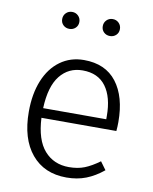

<svg xmlns="http://www.w3.org/2000/svg" viewBox="-84 -806 704 881"><g transform="rotate(10 267.5 -365.5)"><path d="M475 -239H126Q131 -137 174.5 -87.5Q218 -38 289 -38Q330 -38 361.5 -50.5Q393 -63 430 -90L457 -53Q418 -21 377 -5Q336 11 286 11Q182 11 123 -60Q64 -131 64 -257Q64 -340 89.5 -402.5Q115 -465 162.5 -499.5Q210 -534 273 -534Q373 -534 425 -466.5Q477 -399 477 -281Q477 -259 475 -239ZM420 -299Q420 -387 383.5 -436.5Q347 -486 275 -486Q210 -486 170 -436Q130 -386 126 -284H420ZM221 -702Q221 -685 209.5 -674Q198 -663 181 -663Q164 -663 152.5 -674Q141 -685 141 -702Q141 -719 152.5 -730.5Q164 -742 181 -742Q198 -742 209.5 -730.5Q221 -719 221 -702ZM410 -702Q410 -685 398.5 -674Q387 -663 370 -663Q353 -663 341.5 -674Q330 -685 330 -702Q330 -719 341.5 -730.5Q353 -742 370 -742Q387 -742 398.5 -730.5Q410 -719 410 -702Z"/></g></svg>

Font: Statis Sans Light
Style: Regular
Weight: 300
Designer: bBox Type GmbH
Foundry: bBox Type GmbH
Version: Version 1.000